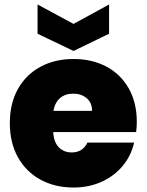

<svg xmlns="http://www.w3.org/2000/svg" viewBox="-20 -832 656 859"><path d="M592 -287Q592 -264 589 -241H218Q221 -195 243.5 -172.5Q266 -150 301 -150Q350 -150 371 -194H580Q567 -136 529.5 -90.5Q492 -45 435 -19Q378 7 309 7Q226 7 161.5 -28Q97 -63 60.5 -128Q24 -193 24 -281Q24 -369 60 -433.5Q96 -498 160.5 -533Q225 -568 309 -568Q392 -568 456 -534Q520 -500 556 -436.5Q592 -373 592 -287ZM392 -336Q392 -372 368 -392.5Q344 -413 308 -413Q272 -413 249 -393.5Q226 -374 219 -336ZM468 -681 309 -604 148 -681V-812L309 -725L468 -812Z"/></svg>

Font: Fz Poppins ExtBd
Style: Regular
Weight: 800
Designer: Ninad Kale (Devanagari), Jonny Pinhorn (Latin)
Foundry: Indian Type Foundry
Version: Vit hóa bi Vntype.Com & FontZin.Com